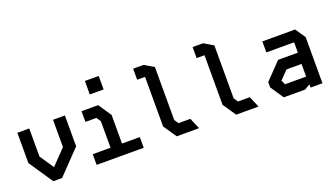

<svg xmlns="http://www.w3.org/2000/svg" viewBox="-70 -1306 3141 1821"><g transform="rotate(-20 1500.0 -395.5)"><path d="M420 -548.5V-273L275.5 -123L180 -265.5V-548.5H60V-242.5L223.5 0H312L540 -237V-548.5Z M702 -532.5H869.5L958 -401.5V-113H1137.5V-5H662.5V-113H842V-380.5L812.5 -424.5H702ZM830 -655V-791H969.5V-655Z M1300 -744V-632.5H1379.5V-132L1469 0H1694.5L1647 -111.5H1527.5L1499.5 -154V-688L1405 -744Z M1900 -744V-632.5H1979.5V-132L2069 0H2294.5L2247 -111.5H2127.5L2099.5 -154V-688L2005 -744Z M2540 -568V-457H2820V-352.5H2620.5L2460 -186V-133L2549.5 0H2765.5L2820 -33V0H2940V-465.5L2870.5 -568ZM2584 -155V-157L2664.5 -240H2816V-112.5H2603.5Z"/></g></svg>

Font: Kode
Style: Regular
Weight: 400
Monospace: yes
Designer: Isa Ozler
Foundry: Kadena LLC
Version: Version 1.000;gftools[0.9.28]